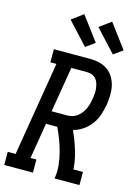

<svg xmlns="http://www.w3.org/2000/svg" viewBox="-167 -1057 809 1132"><g transform="rotate(15 238.0 -490.5)"><path d="M-24 0V-80H24L119 -655H82V-735H306Q335 -735 362.5 -728Q390 -721 412 -705Q434 -689 448 -665Q462 -641 468 -614Q474 -587 473 -557.5Q472 -528 468 -500Q462 -468 452 -437Q442 -406 422.5 -379Q403 -352 374.5 -332Q346 -312 314 -304Q338 -251 355.5 -195Q373 -139 377 -80H435V0H283Q290 -40 286 -79.5Q282 -119 272.5 -156Q263 -193 249.5 -228.5Q236 -264 220 -298H151L115 -80H151V0ZM164 -378H258Q274 -378 290 -382.5Q306 -387 319.5 -397Q333 -407 343.5 -420.5Q354 -434 361 -449.5Q368 -465 372 -480.5Q376 -496 379 -512Q381 -527 382.5 -543.5Q384 -560 382 -575.5Q380 -591 375.5 -606Q371 -621 361 -632.5Q351 -644 336.5 -649.5Q322 -655 306 -655H210ZM426 -795 302 -929 372 -981 481 -835ZM256 -795 132 -929 202 -981 311 -835Z"/></g></svg>

Font: Iosevka Curly Slab MdObl
Style: Regular
Weight: 500
Italic angle: -9°
Monospace: yes
Designer: Belleve Invis
Foundry: Belleve Invis
Version: Version 11.0.0; ttfautohint (v1.8.3)